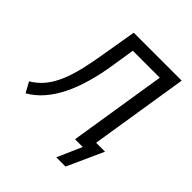

<svg xmlns="http://www.w3.org/2000/svg" viewBox="-243 -853 1158 1158"><g transform="rotate(45 336.0 -274.0)"><path d="M428 157 497 0H431L530 -624H300L278 -484Q264 -390 241 -310.5Q218 -231 187 -169Q156 -107 115.5 -60.5Q75 -14 24 15L-12 -51Q35 -79 67.5 -119.5Q100 -160 123 -215.5Q146 -271 162.5 -343Q179 -415 193 -504L227 -705H636L536 -75H612L507 157Z"/></g></svg>

Font: Nunito Sans 7pt Condensed Medium
Style: Italic
Weight: 500
Width: 3
Italic angle: -9°
Designer: Vernon Adams
Foundry: Vernon Adams
Version: Version 3.101;gftools[0.9.27]